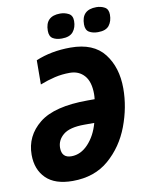

<svg xmlns="http://www.w3.org/2000/svg" viewBox="-99 -992 816 1071"><g transform="rotate(-10 308.5 -456.0)"><path d="M225 10Q349 10 430.5 -60.5Q512 -131 552 -237Q592 -343 592 -450Q592 -569 531.5 -647Q471 -725 341 -725Q232 -725 144 -688L143 -551Q187 -568 227.5 -577.5Q268 -587 313 -587Q364 -587 395 -552Q426 -517 426 -447Q426 -434 424 -418H385Q195 -418 109.5 -349Q24 -280 24 -173Q24 -90 74.5 -40Q125 10 225 10ZM242 -127Q187 -127 187 -184Q187 -228 223.5 -258Q260 -288 343 -288H399Q380 -218 337.5 -172.5Q295 -127 242 -127ZM303 -783Q348 -783 367.5 -807Q387 -831 387 -868Q387 -899 365 -910.5Q343 -922 317 -922Q233 -922 233 -839Q233 -807 252.5 -795Q272 -783 303 -783ZM508 -783Q553 -783 571.5 -807Q590 -831 590 -868Q590 -899 569 -910.5Q548 -922 522 -922Q438 -922 438 -839Q438 -807 458 -795Q478 -783 508 -783Z"/></g></svg>

Font: Noto Sans Display Extra
Style: Italic
Weight: 800
Italic angle: -12°
Designer: Monotype Design Team
Foundry: Monotype Imaging Inc.
Version: Version 1.900